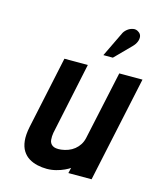

<svg xmlns="http://www.w3.org/2000/svg" viewBox="-109 -794 732 879"><g transform="rotate(15 257.0 -354.0)"><path d="M431 -638Q443 -650 448.5 -663.5Q454 -677 452 -689Q450 -701 439 -708Q427 -717 412 -714Q397 -711 385 -701Q373 -691 368 -679L312 -563H357ZM303 -26 297 0H407L514 -501H404L334 -176Q330 -158 321 -144Q312 -130 299 -119.5Q286 -109 270 -103Q254 -97 237 -95Q209 -92 196 -101Q183 -110 181.5 -126.5Q180 -143 183 -160L255 -501H144L71 -158Q63 -119 66 -91Q69 -63 81 -44Q93 -25 111 -14Q129 -3 151 2Q173 7 196 7Q218 7 239.5 1.5Q261 -4 278 -12Q295 -20 303 -26Z"/></g></svg>

Font: Advent Pro
Style: Italic
Weight: 400
Italic angle: -12°
Designer: VivaRado, Andreas Kalpakidis
Foundry: VivaRado, Andreas Kalpakidis
Version: Version 3.000